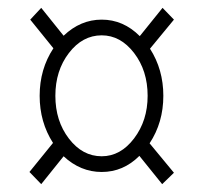

<svg xmlns="http://www.w3.org/2000/svg" viewBox="-20 -596 519 489"><path d="M396 -352Q396 -284 361 -231L423 -156L393 -127L335 -199Q294 -158 239 -158Q185 -158 142 -198L85 -127L55 -158L115 -232Q81 -285 81 -352Q81 -420 116 -473L57 -546L85 -576L142 -505Q185 -546 239 -546Q294 -546 336 -504L394 -576L423 -546L362 -472Q396 -419 396 -352ZM239 -198Q287 -198 321.5 -243.5Q356 -289 356 -352Q356 -416 321.5 -461Q287 -506 239 -506Q190 -506 155.5 -461Q121 -416 121 -352Q121 -288 155.5 -243Q190 -198 239 -198Z"/></svg>

Font: exo2condensed_l
Style: Regular
Weight: 300
Width: 3
Designer: Natanael Gama
Version: Version 1.001;PS 001.001;hotconv 1.0.70;makeotf.lib2.5.58329